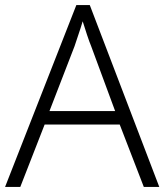

<svg xmlns="http://www.w3.org/2000/svg" viewBox="-20 -737 648 757"><path d="M547 0 452 -246H156L60 0H0L281 -717H334L608 0ZM339 -556Q333 -570 323 -600Q313 -630 306 -653Q298 -626 289 -600Q280 -574 274 -555L175 -299H434Z"/></svg>

Font: Noto Sans Thai Looped Light
Style: Regular
Weight: 300
Designer: Sasikarn Vongin, Ben Mitchell
Foundry: The Fontpad Ltd
Version: Version 1.001; ttfautohint (v1.8.4.7-5d5b)